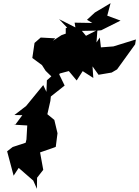

<svg xmlns="http://www.w3.org/2000/svg" viewBox="-20 -1095 878 1212"><path d="M403 -660 464 -587 502 -646 569 -603 564 -676 602 -623 685 -637 719 -657 833 -815 838 -846 696 -802 617 -796 610 -858 589 -827 595 -906 511 -863 449 -902 368 -873 313 -837 329 -853 237 -858 198 -824 184 -729 245 -684 268 -648 304 -613 276 -588 273 -515 253 -558 145 -426 71 -369 121 -368 75 -306 67 -308 152 -303 147 -215 142 -194 60 -167 25 -140 66 14 98 -35 190 45 213 97 214 27 253 -23 233 -133 311 -160 332 -168 343 -254 323 -338 279 -374 298 -458 301 -486 388 -555 354 -625 357 -631 424 -649ZM416 -925 395 -917V-829L447 -788L546 -841L497 -900L598 -902L619 -904L741 -965L657 -996L678 -1075L579 -1016L529 -970L563 -950L451 -952L456 -922L353 -974L447 -875Z"/></svg>

Font: Hussar Lance
Style: Italic
Weight: 700
Foundry: Cannot Into Space Fonts, PlusOne Fonts
Version: Version 2.27